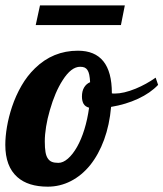

<svg xmlns="http://www.w3.org/2000/svg" viewBox="-40 -700 616 724"><path d="M110.8 -679.7H430.7L416 -605.5H94.7ZM25.4 -32.2Q-20 -72.3 -20 -153.8Q-20 -184.6 -13.7 -221.9Q-7.3 -259.3 5.4 -297.4Q19.5 -339.4 41 -376.7Q62.5 -414.1 91.8 -442.4Q159.7 -508.8 253.9 -508.8Q381.8 -508.8 381.8 -349.1V-348.1Q384.8 -347.2 386.7 -347.2H393.1Q426.3 -347.2 471.7 -365.7Q511.7 -382.3 546.9 -407.2L556.2 -379.9Q526.9 -349.1 480.7 -327.6Q434.6 -306.2 378.9 -296.9Q373 -229 352.5 -173.1Q332 -117.2 299.8 -77.1Q268.1 -38.1 227.1 -17.1Q186 3.9 140.1 3.9Q65.9 3.9 25.4 -32.2ZM250.5 -146Q266.6 -174.3 278.3 -212.4Q290 -250.5 295.9 -293.9Q281.2 -297.9 275.1 -308.6Q269 -319.3 269 -335.9Q269 -356.4 277.1 -370.1Q285.2 -383.8 299.8 -390.1Q298.8 -407.2 296.6 -418Q294.4 -428.7 290 -435.5Q285.6 -442.4 279.1 -445.3Q272.5 -448.2 262.2 -448.2Q228.5 -448.2 196.3 -397.5Q167.5 -353 147.9 -284.2Q138.7 -252.9 133.8 -222.4Q128.9 -191.9 128.9 -167Q128.9 -142.1 131.6 -126.5Q134.3 -110.8 140.6 -102.1Q146.5 -93.3 155.8 -89.6Q165 -85.9 180.2 -85.9Q197.8 -85.9 216.1 -101.8Q234.4 -117.7 250.5 -146Z"/></svg>

Font: Pattaya
Style: Regular
Weight: 400
Designer: Pablo Impallari / Thai characters Designed by Thanarat Vachiruckul and Suppakit Chalermlarp
Foundry: Pablo Impallari
Version: Version 2.001